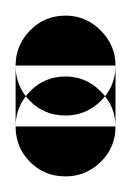

<svg xmlns="http://www.w3.org/2000/svg" viewBox="-20 -148 168 246"><path d="M0 -64H128V14H0ZM64 -128Q37 -128 18.5 -109Q0 -90 0 -64Q0 -37 18.5 -18.5Q37 0 64 0Q90 0 109 -18.5Q128 -37 128 -64Q128 -90 109 -109Q90 -128 64 -128ZM64 -50Q37 -50 18.5 -31Q0 -12 0 14Q0 41 18.5 59.5Q37 78 64 78Q90 78 109 59.5Q128 41 128 14Q128 -12 109 -31Q90 -50 64 -50Z"/></svg>

Font: Wavefont
Style: Bold
Weight: 700
Version: Version 3.004;gftools[0.9.33]